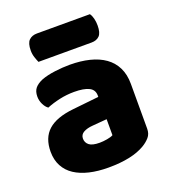

<svg xmlns="http://www.w3.org/2000/svg" viewBox="-130 -789 805 903"><g transform="rotate(-20 272.0 -338.0)"><path d="M260 -108Q277 -108 297.5 -111.5Q318 -115 328 -121V-201L256 -195Q228 -193 210 -183Q192 -173 192 -153Q192 -133 207.5 -120.5Q223 -108 260 -108ZM252 -501Q306 -501 350.5 -490Q395 -479 426.5 -456.5Q458 -434 475 -399.5Q492 -365 492 -318V-94Q492 -68 477.5 -51.5Q463 -35 443 -23Q378 16 260 16Q207 16 164.5 6Q122 -4 91.5 -24Q61 -44 44.5 -75Q28 -106 28 -147Q28 -216 69 -253Q110 -290 196 -299L327 -313V-320Q327 -349 301.5 -361.5Q276 -374 228 -374Q190 -374 154 -366Q118 -358 89 -346Q76 -355 67 -373.5Q58 -392 58 -412Q58 -438 70.5 -453.5Q83 -469 109 -480Q138 -491 177.5 -496Q217 -501 252 -501ZM119 -564Q114 -575 108.5 -591.5Q103 -608 103 -626Q103 -663 118 -677.5Q133 -692 158 -692H423Q431 -681 435 -664.5Q439 -648 439 -630Q439 -593 424.5 -578.5Q410 -564 385 -564Z"/></g></svg>

Font: Baloo Bhaina
Style: Regular
Weight: 400
Designer: Manish Minz, Shuchita Grover and Ek Type
Foundry: Ek Type
Version: Version 1.443;PS 1.000;hotconv 16.6.51;makeotf.lib2.5.65220;